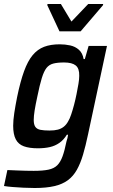

<svg xmlns="http://www.w3.org/2000/svg" viewBox="-32 -740 568 962"><path d="M142 202Q115 202 85.5 200.5Q56 199 31 197Q6 195 -12 192L5 112Q29 113 52.5 114Q76 115 97.5 115.5Q119 116 137 116Q183 116 211 110Q239 104 255 88Q271 72 281.5 43Q292 14 301 -31Q304 -39 306 -48Q308 -57 309 -65H303Q287 -39 265.5 -24Q244 -9 217.5 -3Q191 3 158 3Q115 3 87.5 -7Q60 -17 47 -42Q34 -67 34 -110Q34 -137 39.5 -173.5Q45 -210 54 -255Q70 -332 88.5 -383Q107 -434 131.5 -463.5Q156 -493 189 -505.5Q222 -518 267 -518Q294 -518 319.5 -512.5Q345 -507 363.5 -490.5Q382 -474 387 -444H393L412 -510H504L409 -66Q397 -9 384 35Q371 79 353 111Q335 143 308 163Q281 183 240.5 192.5Q200 202 142 202ZM216 -86Q241 -86 258 -90.5Q275 -95 288 -105.5Q301 -116 310 -133Q317 -144 324.5 -166Q332 -188 339 -214.5Q346 -241 351.5 -268.5Q357 -296 361 -319.5Q365 -343 365 -360Q366 -397 347.5 -412Q329 -427 289 -427Q256 -427 235 -421.5Q214 -416 201 -399.5Q188 -383 177.5 -349Q167 -315 155 -256Q146 -215 141.5 -186.5Q137 -158 137 -139Q137 -116 145 -104.5Q153 -93 170.5 -89.5Q188 -86 216 -86ZM266 -583 205 -714 206 -720H273L326 -632L410 -720H485L484 -714L372 -583Z"/></svg>

Font: Saira SemiCondensed Medium
Style: Italic
Weight: 500
Width: 4
Italic angle: -12°
Designer: Hector Gatti with collaboration of the Omnibus-Type team
Foundry: Omnibus-Type
Version: Version 1.101